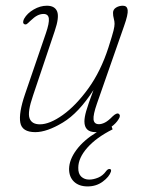

<svg xmlns="http://www.w3.org/2000/svg" viewBox="-20 -466 543 688"><path d="M405 -58.5Q414 -52.5 405 -39Q396 -24 380 -12.5L383.5 -2.5Q325.5 26.5 293 63.2Q260.5 100 260.5 135Q260 156.5 271.2 167Q282.5 177.5 299.5 177.5Q315 177.5 331.8 170.5Q348.5 163.5 360 147.5Q366 139.5 372 139.5Q380 139.5 377.5 149Q371.5 167.5 348.2 184.8Q325 202 294 202Q263 202 245.2 185Q227.5 168 227.5 139.5Q228 106 254 71Q280 36 327 7.5Q325 7.5 322.5 7.5Q282.5 7.5 282.5 -31Q282.5 -45.5 288.8 -67.8Q295 -90 315 -143.5Q262 -61 205 -26.8Q148 7.5 106.5 7.5Q59 7.5 52.8 -26.5Q46.5 -60.5 69.5 -128L144.5 -347Q157 -383.5 155 -399.8Q153 -416 136 -416Q125 -416 114 -410.5Q103 -405 88.5 -391Q81 -383.5 76.5 -380.2Q72 -377 67 -379.5Q62.5 -382 63 -387.8Q63.5 -393.5 66.5 -399Q77.5 -418.5 100.8 -432Q124 -445.5 148 -445.5Q176.5 -445.5 184.8 -424.8Q193 -404 176 -354.5L98.5 -124Q78 -64.5 85.8 -42.5Q93.5 -20.5 123 -20.5Q158 -20.5 205 -54Q252 -87.5 296.5 -149Q341 -210.5 368.5 -295.5Q383 -341 386.8 -356.5Q390.5 -372 390.5 -380.5Q390.5 -389.5 387.8 -399.2Q385 -409 385 -420Q385 -432 395.8 -438.8Q406.5 -445.5 420.5 -445.5Q435.5 -445.5 437.5 -430Q439.5 -414.5 424.5 -372.5L327.5 -95Q313.5 -55 315.2 -38Q317 -21 334.5 -21Q344.5 -21 356.2 -27Q368 -33 383.5 -49Q398 -62.5 405 -58.5Z"/></svg>

Font: Fraunces 72pt S100 Thin
Style: Italic
Weight: 100
Italic angle: -16°
Version: Version 1.000; ttfautohint (v1.8.3)